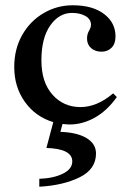

<svg xmlns="http://www.w3.org/2000/svg" viewBox="-20 -464 490 728"><path d="M217 6 209 36Q272 38 308 59.5Q344 81 344 118Q344 178 281.5 208.5Q219 239 129 244V214Q183 212 218.5 194.5Q254 177 254 148Q254 100 156 97L182 -1Q115 -21 74.5 -77.5Q34 -134 34 -210Q34 -278 64 -331Q94 -384 145 -414Q196 -444 256 -444Q331 -444 374.5 -411Q418 -378 418 -326Q418 -298 403 -283Q388 -268 365 -268Q341 -268 325.5 -281.5Q310 -295 310 -318Q310 -335 318 -348Q319 -350 322 -356.5Q325 -363 325 -370Q325 -391 304.5 -403Q284 -415 253 -415Q204 -415 170.5 -367.5Q137 -320 137 -235Q137 -152 179 -105Q221 -58 285 -58Q348 -58 409 -110L423 -96Q386 -44 339.5 -18Q293 8 244 8Q235 8 217 6Z"/></svg>

Font: Ibarra Real Nova SemiBold
Style: Regular
Weight: 600
Designer: Jose Maria Ribagorda & Octavio Pardo
Foundry: Jose Maria Ribagorda
Version: Version 1.014